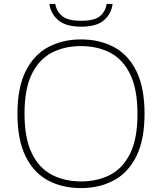

<svg xmlns="http://www.w3.org/2000/svg" viewBox="-20 -950 826 979"><path d="M393 9Q297.5 9 224.5 -30.2Q151.5 -69.5 110.2 -153.2Q69 -237 69 -370Q69 -503 110.8 -586.8Q152.5 -670.5 225.8 -709.8Q299 -749 393 -749Q488.5 -749 561.5 -709.8Q634.5 -670.5 675.8 -586.8Q717 -503 717 -370Q717 -237 675.2 -153.2Q633.5 -69.5 560.2 -30.2Q487 9 393 9ZM393 -25Q478 -25 543 -59.2Q608 -93.5 644.5 -169Q681 -244.5 681 -368Q681 -493.5 644.5 -569.8Q608 -646 543 -680.5Q478 -715 393 -715Q308 -715 243 -680.8Q178 -646.5 141.5 -571Q105 -495.5 105 -372Q105 -246.5 141.5 -170.2Q178 -94 243 -59.5Q308 -25 393 -25ZM394 -814Q314.5 -814 276 -848Q237.5 -882 232 -930H262Q268 -892 297 -868Q326 -844 394 -844Q462.5 -844 490.2 -868Q518 -892 524 -930H554Q549 -881.5 511.2 -847.8Q473.5 -814 394 -814Z"/></svg>

Font: Encode Sans Exp Th
Style: Regular
Weight: 100
Width: 7
Designer: Multiple Designers
Foundry: Impallari Type
Version: Version 3.002; ttfautohint (v1.8.3) -l 8 -r 50 -G 200 -x 14 